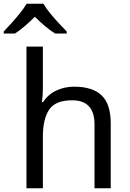

<svg xmlns="http://www.w3.org/2000/svg" viewBox="-57 -1010 695 1030"><path d="M173 -537Q173 -497 168 -462H174Q200 -503 244.5 -524Q289 -545 341 -545Q439 -545 488 -498.5Q537 -452 537 -349V0H450V-343Q450 -472 330 -472Q240 -472 206.5 -421.5Q173 -371 173 -277V0H85V-760H173ZM176 -990Q188 -968 210.5 -940.5Q233 -913 257.5 -886.5Q282 -860 301 -841V-830H239Q213 -846 185 -869.5Q157 -893 130 -920Q103 -893 76 -870Q49 -847 23 -830H-37V-841Q-18 -861 5.5 -887Q29 -913 51 -940.5Q73 -968 86 -990Z"/></svg>

Font: TSCustom
Style: Regular
Weight: 400
Designer: Monotype Design Team
Foundry: Monotype Imaging Inc.
Version: Version 2.004; ttfautohint (v1.8.3) -l 8 -r 50 -G 200 -x 14 